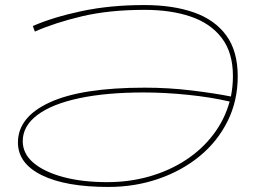

<svg xmlns="http://www.w3.org/2000/svg" viewBox="-20 -730 1023 760"><path d="M409 10Q240 10 145.5 -36.5Q51 -83 51 -166Q51 -267 177.5 -325Q304 -383 553 -383Q647 -383 738 -372Q829 -361 894 -348Q902 -388 902 -429Q902 -522 857.5 -580Q813 -638 734.5 -664.5Q656 -691 553 -691Q412 -691 304.5 -665.5Q197 -640 118 -605L110 -627Q190 -662 303 -686Q416 -710 551 -710Q664 -710 747 -681Q830 -652 875.5 -590Q921 -528 921 -428Q921 -331 881 -250.5Q841 -170 770.5 -112Q700 -54 607 -22Q514 10 409 10ZM70 -171Q70 -122 112 -86Q154 -50 229.5 -29.5Q305 -9 405 -9Q492 -9 571 -31.5Q650 -54 714.5 -96Q779 -138 824 -197Q869 -256 889 -328Q817 -345 725.5 -354.5Q634 -364 548 -364Q400 -364 292.5 -341Q185 -318 127.5 -274.5Q70 -231 70 -171Z"/></svg>

Font: Georama Extra Expanded Thin
Style: Italic
Weight: 100
Width: 8
Italic angle: -9°
Designer: Jean-Baptiste Levee
Foundry: Production Type
Version: Version 1.000